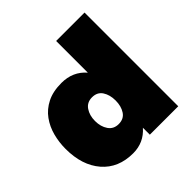

<svg xmlns="http://www.w3.org/2000/svg" viewBox="-192 -904 1075 1075"><g transform="rotate(-45 345.0 -367.0)"><path d="M266 8Q149 8 82 -69.5Q15 -147 15 -277Q15 -329 28 -378.5Q41 -428 69.8 -467.8Q98.5 -507.5 145.2 -531.2Q192 -555 260 -555Q350 -555 405 -491V-742H630V0H405V-55Q350 8 266 8ZM324 -165Q365 -165 385 -195.5Q405 -226 405 -271Q405 -316 385 -346.5Q365 -377 324 -377Q284 -377 263 -346.2Q242 -315.5 242 -271Q242 -226.5 263 -195.8Q284 -165 324 -165Z"/></g></svg>

Font: Argentum Novus Black
Style: Regular
Weight: 900
Designer: Julieta Ulanovsky (font) & Cristiano Sobral (main changes)
Foundry: Julieta Ulanovsky (font) & Cristiano Sobral (main changes)
Version: Version 3.00;November 27, 2020;FontCreator 13.0.0.2655 64-bi